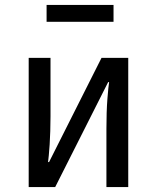

<svg xmlns="http://www.w3.org/2000/svg" viewBox="-20 -763 640 783"><path d="M503 -527V0H414V-238Q414 -308 418 -359.5Q422 -411 425 -428H421L205 0H97V-527H186V-289Q186 -258 185 -228.5Q184 -199 182.5 -173.5Q181 -148 179 -129.5Q177 -111 176 -102H180L394 -527ZM443 -674H170V-743H443Z"/></svg>

Font: Wlorlttqgufhjawjgtejqphaquk
Style: Regular
Weight: 400
Monospace: yes
Designer: Carrois Corporate & Edenspiekermann
Foundry: Carrois Corporate GbR & Edenspiekermann AG
Version: Version 2.001